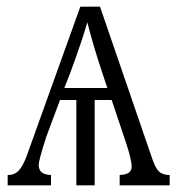

<svg xmlns="http://www.w3.org/2000/svg" viewBox="-20 -556 533 576"><path d="M3 -31H6Q23 -31 35.5 -43.5Q48 -56 60 -88L221 -536H280L437 -79Q446 -52 457 -41.5Q468 -31 489 -31V0H339V-31Q358 -32 366.5 -38Q375 -44 375 -57Q375 -75 359 -125L315 -256H264V0H209V-256H160L119 -146Q96 -75 96 -60Q97 -46 105 -39Q113 -32 133 -31V0H3ZM302 -292 287 -337Q259 -421 242 -489Q227 -436 191 -338L173 -292Z"/></svg>

Font: Noto Serif NarrowLight
Style: Regular
Weight: 300
Width: 4
Designer: Monotype Design Team
Foundry: Monotype Imaging Inc.
Version: Version 1.001